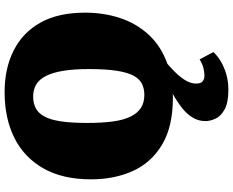

<svg xmlns="http://www.w3.org/2000/svg" viewBox="-109 -648 1012 834"><g transform="rotate(-90 397.0 -231.0)"><path d="M423 255Q368 255 338.5 238.5Q309 222 298.5 199Q288 176 288 155Q288 125 303.5 99.5Q319 74 346 53Q373 32 407 13Q402 14 398 14Q394 14 389 14Q265 14 186.5 -32.5Q108 -79 71.5 -159.5Q35 -240 35 -341Q35 -465 82.5 -548.5Q130 -632 215 -674.5Q300 -717 414 -717Q517 -717 595 -677.5Q673 -638 716 -561Q759 -484 759 -367Q759 -286 735.5 -215Q712 -144 662.5 -90.5Q613 -37 537 -10Q500 22 482 44.5Q464 67 457.5 83.5Q451 100 451 115Q451 135 460.5 143Q470 151 486 151Q499 151 517 147Q535 143 556 130L588 190Q570 209 546 223Q522 237 491.5 246Q461 255 423 255ZM402 -110Q429 -110 450 -120.5Q471 -131 485 -156.5Q499 -182 506.5 -229.5Q514 -277 514 -350Q514 -416 506.5 -462Q499 -508 484 -537.5Q469 -567 446.5 -580Q424 -593 394 -593Q366 -593 344.5 -582Q323 -571 308.5 -545Q294 -519 287 -473.5Q280 -428 280 -359Q280 -293 286.5 -246Q293 -199 308 -169Q323 -139 346 -124.5Q369 -110 402 -110Z"/></g></svg>

Font: Literata 18pt Black
Style: Regular
Weight: 900
Designer: Latin by Veronika Burian and Jose Scaglione. Greek by Irene Vlachou. Cyrillic by Vera Evstafieva.
Foundry: TypeTogether
Version: Version 3.103;gftools[0.9.29]